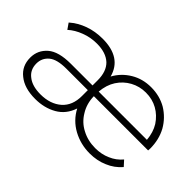

<svg xmlns="http://www.w3.org/2000/svg" viewBox="-72 -824 1126 1126"><g transform="rotate(45 491.5 -261.0)"><path d="M934 -267 933 -251H483Q484 -190 514 -142Q543 -93 592 -68Q642 -41 704 -41Q756 -41 798 -60Q841 -78 871 -114L901 -81Q865 -39 814 -18Q764 4 703 4Q627 4 563 -31Q499 -66 465 -131Q442 -62 384 -29Q326 4 251 4Q161 4 110 -38Q59 -78 59 -147Q59 -209 106 -250Q152 -290 254 -290H433V-333Q433 -406 394 -444Q353 -482 278 -482Q226 -482 179 -464Q131 -446 98 -416L73 -452Q114 -488 167 -507Q220 -526 281 -526Q438 -526 471 -402Q502 -459 559 -493Q614 -526 684 -526Q755 -526 812 -493Q869 -458 902 -400Q934 -341 934 -267ZM684 -482Q632 -482 588 -458Q544 -434 516 -391Q489 -349 484 -290H884Q879 -348 853 -390Q824 -434 781 -458Q738 -482 684 -482ZM254 -37Q335 -37 385 -81Q433 -124 433 -202V-251H255Q178 -251 144 -223Q109 -194 109 -148Q109 -96 148 -67Q186 -37 254 -37Z"/></g></svg>

Font: Montserrat Light Alt1
Style: Light
Weight: 500
Designer: Differentunic
Foundry: Julieta Ulanovsky
Version: 0.1